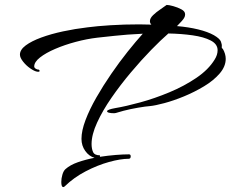

<svg xmlns="http://www.w3.org/2000/svg" viewBox="-20 -686 937 780"><path d="M243 71Q240 74 237 74Q229 74 229 53Q229 39 233.5 23.5Q238 8 246 1Q265 -16 296.5 -27Q328 -38 364 -45Q342 -51 326.5 -72.5Q311 -94 311 -122Q311 -155 327.5 -198.5Q344 -242 371.5 -290Q399 -338 432 -386Q465 -434 498.5 -476Q532 -518 560 -549Q495 -546 445.5 -540.5Q396 -535 376 -533Q333 -528 288 -516Q243 -504 204.5 -487.5Q166 -471 142.5 -452.5Q119 -434 119 -416Q119 -411 125 -407Q131 -403 138 -403Q141 -400 141 -398Q141 -393 130 -395Q119 -397 102.5 -408.5Q86 -420 73.5 -436Q61 -452 61 -464Q61 -484 84.5 -501.5Q108 -519 147.5 -533.5Q187 -548 236 -558.5Q285 -569 336 -575Q374 -580 429 -583.5Q484 -587 546 -587Q558 -587 570 -586.5Q582 -586 595 -586Q589 -592 589 -600Q589 -612 602 -624.5Q615 -637 631.5 -648Q648 -659 657 -666Q666 -666 684 -661Q702 -656 717 -648Q732 -640 732 -628Q732 -623 730 -617Q727 -610 718.5 -600.5Q710 -591 699 -580Q746 -576 785 -566.5Q824 -557 849 -543Q873 -529 877.5 -517Q882 -505 881 -497Q880 -489 885 -488Q897 -467 897 -447Q897 -416 872.5 -387.5Q848 -359 809 -335.5Q770 -312 727.5 -294.5Q685 -277 647.5 -267Q610 -257 589 -255Q573 -254 541 -248.5Q509 -243 482 -236Q473 -234 461 -230Q449 -226 444 -226Q431 -226 423 -228Q415 -230 415 -234Q415 -241 449 -247Q491 -254 549.5 -270Q608 -286 668 -311Q728 -336 777.5 -369.5Q827 -403 852 -444Q864 -463 864 -482Q864 -507 836 -521.5Q808 -536 762.5 -542.5Q717 -549 664 -550Q634 -524 594 -483Q554 -442 511.5 -391.5Q469 -341 433 -289Q397 -237 374.5 -188Q352 -139 352 -101Q352 -82 358 -68.5Q364 -55 386 -55V-49Q419 -54 450 -56.5Q481 -59 504 -59Q511 -59 511 -51Q511 -41 503 -41Q470 -41 423 -28Q376 -15 328 10Q280 35 243 71Z"/></svg>

Font: The Nautigal
Style: Bold
Weight: 700
Designer: Robert E. Leuschke
Foundry: Robert E. Leuschke
Version: Version 1.100; ttfautohint (v1.8.3)